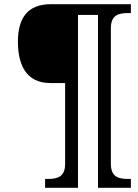

<svg xmlns="http://www.w3.org/2000/svg" viewBox="-20 -780 657 911"><path d="M194 111H350V-709H445V111H601V69H588C543 69 506 60 506 -3V-646C506 -709 543 -718 588 -718H601V-760H220C107 -760 65 -689 65 -582C65 -478 101 -386 218 -386H289V-3C289 60 252 69 207 69H194Z"/></svg>

Font: Noto Serif ExtraCondensed
Style: Italic
Weight: 400
Width: 2
Italic angle: -12°
Designer: Monotype Design Team
Foundry: Monotype Imaging Inc.
Version: Version 2.014